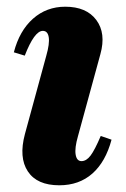

<svg xmlns="http://www.w3.org/2000/svg" viewBox="-20 -531 370 566"><path d="M154.8 15.2Q89.2 15.2 62.1 -25.7Q35 -66.6 53.4 -135.6L116.4 -366.6Q126.6 -402.2 123.7 -421.1Q120.8 -440 106.2 -440Q81.4 -440 53 -367L20.8 -376.8Q37.4 -440.6 77.3 -475.9Q117.2 -511.2 172.4 -511.2Q234.8 -511.2 263.9 -472.1Q293 -433 276 -371.6L209.8 -129.4Q199.8 -94.6 203 -75.3Q206.2 -56 220.2 -56Q234.6 -56 247 -72.4Q259.4 -88.8 277 -130.2L308.8 -119.2Q291.4 -54 252.3 -19.4Q213.2 15.2 154.8 15.2Z"/></svg>

Font: Platypi Light
Style: Italic
Weight: 300
Italic angle: -13°
Designer: David Sargent
Foundry: Bolt Cutter Type
Version: Version 1.200